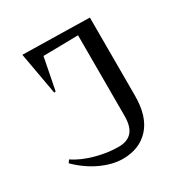

<svg xmlns="http://www.w3.org/2000/svg" viewBox="-149 -722 817 857"><g transform="rotate(-30 259.0 -293.5)"><path d="M21 -84Q72.8 -33.2 131.3 -6.6Q189.9 20 241.2 20Q327.6 20 377.9 -35.4Q428.2 -90.8 428.2 -196.8V-600.1L84 -606.9L123 -389.2L130.9 -391.1L163.1 -555.2L342.8 -558.1V-142.1Q342.8 -87.9 320.1 -62Q297.4 -36.1 251 -36.1Q195.8 -36.1 135.5 -52.5Q75.2 -68.8 30.8 -98.1Z"/></g></svg>

Font: Halibut
Style: Regular
Weight: 400
Designer: Matteo Maggi
Foundry: Collletttivo
Version: Version 3.080 | FøM Fix